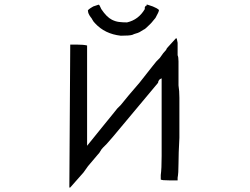

<svg xmlns="http://www.w3.org/2000/svg" viewBox="-20 -790 1099 845"><path d="M753.9 -621.1H757.8L761.7 -601.6V-589.8V-585.9V-578.1V-562.5V-546.9Q765.6 -539.1 765.6 -519.5V-507.8V-492.2V-414.1Q769.5 -390.6 769.5 -359.4Q769.5 -328.1 769.5 -296.9V-246.1V-183.6Q765.6 -113.3 765.6 -70.3Q765.6 -27.3 761.7 -7.8V-3.9V3.9H726.6Q691.4 3.9 687.5 0V-19.5Q691.4 -46.9 691.4 -103.5Q691.4 -160.2 691.4 -242.2V-316.4V-363.3V-410.2V-425.8V-445.3L683.6 -441.4Q675.8 -433.6 675.8 -425.8L476.6 -187.5L449.2 -156.2L441.4 -148.4L433.6 -140.6Q425.8 -132.8 421.9 -125Q418 -117.2 410.2 -109.4L367.2 -58.6L347.7 -31.2L289.1 35.2H285.2V31.2L289.1 -589.8V-593.8H316.4Q347.7 -593.8 363.3 -589.8V-585.9V-148.4L429.7 -230.5L480.5 -293L496.1 -312.5L503.9 -320.3L511.7 -328.1Q527.3 -347.7 546.9 -371.1Q566.4 -394.5 593.8 -425.8L652.3 -500L668 -519.5L683.6 -535.2Q699.2 -558.6 710.9 -570.3L714.8 -578.1ZM414.1 -769.5Q418 -769.5 425.8 -750Q449.2 -714.8 472.7 -703.1Q488.3 -695.3 503.9 -693.4Q519.5 -691.4 539.1 -691.4Q589.8 -703.1 617.2 -750V-757.8L621.1 -765.6V-761.7L625 -765.6V-769.5H628.9L652.3 -761.7Q671.9 -753.9 679.7 -746.1Q679.7 -738.3 664.1 -710.9Q660.2 -707 654.3 -699.2Q648.4 -691.4 640.6 -683.6Q617.2 -660.2 613.3 -660.2L593.8 -648.4Q585.9 -644.5 578.1 -642.6Q570.3 -640.6 562.5 -636.7Q550.8 -632.8 511.7 -632.8Q441.4 -640.6 398.4 -687.5Q390.6 -695.3 386.7 -703.1Q382.8 -710.9 378.9 -714.8Q367.2 -730.5 367.2 -742.2Q363.3 -746.1 390.6 -761.7Z"/></svg>

Font: 和音 by 宁静之雨，公众号njzyshare
Style: Regular
Weight: 400
Designer: Steve Matteson
Foundry: Ascender Corporation
Version: Version 6.00;June 8, 2018;FontCreator 11.0.0.2388 32-bit